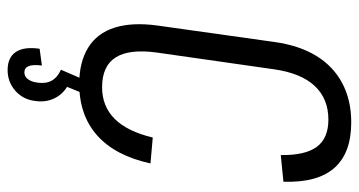

<svg xmlns="http://www.w3.org/2000/svg" viewBox="-239 -508 942 504"><g transform="rotate(90 232.0 -256.0)"><path d="M200 7Q143 7 105 -16.5Q67 -40 52.5 -86Q38 -132 47 -198L90 -504Q99 -570 126.5 -615Q154 -660 198.5 -683.5Q243 -707 301 -707Q382 -707 421 -662.5Q460 -618 457 -529L387 -522Q388 -586 365.5 -616.5Q343 -647 294 -647Q239 -647 205.5 -611Q172 -575 162 -505L118 -197Q108 -125 130.5 -89Q153 -53 209 -53Q259 -53 292 -86Q325 -119 341 -186L409 -180Q389 -88 336 -40.5Q283 7 200 7ZM164 195Q131 195 116.5 173.5Q102 152 108 111L152 105Q149 128 153.5 139.5Q158 151 170 151Q181 151 188 141.5Q195 132 197 116Q200 94 191.5 79Q183 64 163 55L186 2H223L208 39Q229 52 239 74Q249 96 245 123Q241 155 218 175Q195 195 164 195Z"/></g></svg>

Font: Pathway Extreme Condensed Light
Style: Italic
Weight: 300
Width: 3
Italic angle: -8°
Version: Version 1.001;gftools[0.9.26]